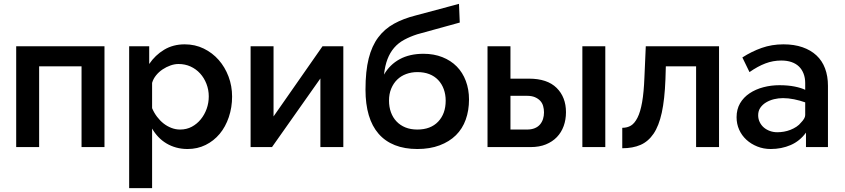

<svg xmlns="http://www.w3.org/2000/svg" viewBox="-20 -763 4381 996"><path d="M64 0V-523H522V0H403V-419H183V0Z M953 10Q922 10 894.5 2.5Q867 -5 843.5 -19Q820 -33 801.5 -52.5Q783 -72 769 -96V213H650V-523H754V-431Q785 -477 831.5 -505Q878 -533 938 -533Q992 -533 1037 -511Q1082 -489 1114.5 -452Q1147 -415 1165.5 -366Q1184 -317 1184 -262Q1184 -206 1167 -155.5Q1150 -105 1119.5 -68.5Q1089 -32 1046.5 -11Q1004 10 953 10ZM914 -91Q948 -91 975 -105.5Q1002 -120 1021.5 -144Q1041 -168 1052 -198.5Q1063 -229 1063 -263Q1063 -297 1051 -328Q1039 -359 1018 -382Q997 -405 968.5 -418Q940 -431 906 -431Q886 -431 864.5 -423.5Q843 -416 823.5 -403Q804 -390 789.5 -372Q775 -354 769 -333V-202Q779 -178 794.5 -157.5Q810 -137 828.5 -122.5Q847 -108 869 -99.5Q891 -91 914 -91Z M1280 0V-523H1399V-159L1653 -523H1761V0H1642V-356L1391 0Z M2145 10Q2079 10 2028.5 -10Q1978 -30 1944 -69Q1910 -108 1893 -165.5Q1876 -223 1876 -298Q1876 -394 1892.5 -459.5Q1909 -525 1942 -569Q1975 -613 2024 -640Q2073 -667 2137 -683L2361 -743L2365 -646L2144 -585Q2107 -573 2076.5 -556.5Q2046 -540 2024.5 -515Q2003 -490 1990 -456Q1977 -422 1972 -376Q2002 -428 2053.5 -456Q2105 -484 2177 -484Q2231 -484 2275 -466.5Q2319 -449 2349.5 -418Q2380 -387 2396.5 -343Q2413 -299 2413 -247Q2413 -190 2396 -142.5Q2379 -95 2345 -61.5Q2311 -28 2260.5 -9Q2210 10 2145 10ZM2145 -91Q2214 -91 2253 -132Q2292 -173 2292 -241Q2292 -273 2282 -300.5Q2272 -328 2253 -348Q2234 -368 2207 -378.5Q2180 -389 2145 -389Q2114 -389 2087 -379Q2060 -369 2040.5 -350Q2021 -331 2009.5 -303.5Q1998 -276 1998 -241Q1998 -208 2008 -180.5Q2018 -153 2037 -133Q2056 -113 2083 -102Q2110 -91 2145 -91Z M2509 0V-523H2628V-355H2724Q2819 -355 2867.5 -307Q2916 -259 2916 -181Q2916 -142 2904 -109Q2892 -76 2869 -52Q2846 -28 2812 -14Q2778 0 2732 0ZM3001 0V-523H3120V0ZM2628 -91H2714Q2737 -91 2754 -98Q2771 -105 2781.5 -117.5Q2792 -130 2797 -146Q2802 -162 2802 -180Q2802 -197 2797.5 -213Q2793 -229 2782 -240.5Q2771 -252 2754.5 -259Q2738 -266 2713 -266H2628Z M3208 -100Q3234 -100 3253 -111.5Q3272 -123 3287 -152.5Q3302 -182 3311 -233Q3320 -284 3323 -363L3330 -523H3710V0H3591V-419H3434L3432 -352Q3428 -247 3413 -178.5Q3398 -110 3370.5 -69.5Q3343 -29 3303 -11.5Q3263 6 3208 6Z M4161 0V-75Q4129 -31 4081.5 -10.5Q4034 10 3978 10Q3941 10 3908.5 -3Q3876 -16 3852 -38Q3828 -60 3814.5 -90Q3801 -120 3801 -155Q3801 -196 3819 -227Q3837 -258 3868.5 -279Q3900 -300 3940 -310.5Q3980 -321 4023 -321Q4068 -321 4102.5 -314Q4137 -307 4157 -297V-332Q4157 -359 4148.5 -381Q4140 -403 4124.5 -418Q4109 -433 4086 -441Q4063 -449 4033 -449Q3990 -449 3950.5 -434Q3911 -419 3868 -389L3831 -465Q3879 -496 3931.5 -514.5Q3984 -533 4044 -533Q4100 -533 4143 -518Q4186 -503 4215.5 -475.5Q4245 -448 4260 -408Q4275 -368 4275 -318V0ZM4136 -128Q4145 -137 4151 -147Q4157 -157 4157 -166V-232Q4129 -242 4099 -248Q4069 -254 4042 -254Q4018 -254 3995.5 -248.5Q3973 -243 3954.5 -232Q3936 -221 3924.5 -204.5Q3913 -188 3913 -165Q3913 -146 3921 -129.5Q3929 -113 3942.5 -101.5Q3956 -90 3974 -83.5Q3992 -77 4012 -77Q4029 -77 4046.5 -80Q4064 -83 4080.5 -89.5Q4097 -96 4111.5 -105.5Q4126 -115 4136 -128Z"/></svg>

Font: Rising Sun SemiBold
Style: Regular
Weight: 600
Designer: Matt McInerney, Pablo Impallari, Rodrigo Fuenzalida (Raleway font), Stephen Hutchings (Greek), Cristiano Sobral (main ch
Foundry: The Rising Sun Project Authors
Version: Version 4.327; ttfautohint (v1.8.4.7-5d5b-dirty)